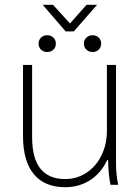

<svg xmlns="http://www.w3.org/2000/svg" viewBox="-20 -771 586 801"><path d="M76 -204V-500H114V-198Q114 -24 252 -24Q301 -24 341 -50.5Q381 -77 403.5 -123Q426 -169 426 -226V-500H464V-89Q464 -44 473 0H441Q432 -43 431 -103H427Q402 -49 356 -19.5Q310 10 252 10Q166 10 121 -44.5Q76 -99 76 -204ZM158 -751H201L272 -673L341 -751H385L288 -640H254ZM141 -589Q141 -604 151 -614Q161 -624 177 -624Q193 -624 203 -614Q213 -604 213 -589Q213 -574 203 -564Q193 -554 177 -554Q161 -554 151 -564Q141 -574 141 -589ZM330 -589Q330 -604 340.5 -614Q351 -624 366 -624Q382 -624 392 -614Q402 -604 402 -589Q402 -574 392 -564Q382 -554 366 -554Q351 -554 340.5 -564Q330 -574 330 -589Z"/></svg>

Font: Sarabun Thin
Style: Regular
Weight: 250
Designer: Suppakit Chalermlarp | Katatrad Co.,Ltd.
Foundry: Cadson Demak Co.,Ltd.
Version: Version 1.000; ttfautohint (v1.6)